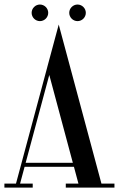

<svg xmlns="http://www.w3.org/2000/svg" viewBox="-40 -848 537 868"><path d="M140.5 -752.5C161 -752.5 178 -769.5 178 -790C178 -810.5 161 -827.5 140.5 -827.5C120 -827.5 103 -810.5 103 -790C103 -769.5 120 -752.5 140.5 -752.5ZM310.5 -752.5C331 -752.5 348 -769.5 348 -790C348 -810.5 331 -827.5 310.5 -827.5C290 -827.5 273 -810.5 273 -790C273 -769.5 290 -752.5 310.5 -752.5ZM225.5 -737 173.5 -544V-543.7L32.3 -18H-20.1V0H107.9V-18H50.8L71.2 -94H294.2L314.6 -18H257.4V0H477.4V-18H418.6ZM182.8 -509.2 289.3 -112H76Z"/></svg>

Font: Picaflor 24 pt
Style: Regular
Weight: 400
Designer: Ariel Martín Pérez
Foundry: Tunera Type Foundry
Version: Version 1.000;hotconv 1.0.109;makeotfexe 2.5.65596